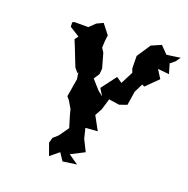

<svg xmlns="http://www.w3.org/2000/svg" viewBox="-135 -865 995 1018"><g transform="rotate(20 363.0 -355.5)"><path d="M376 -391 330 -443 351 -475 354 -507 331 -589 316 -612 318 -652 322 -683 279 -738 243 -721 210 -689H132L121 -684L122 -659L178 -624L163 -604L178 -568C192 -533 205 -498 219 -464L240 -439L242 -447L248 -409L231 -307L246 -289L270 -248L279 -213L298 -151L259 -96L232 -72L224 -42L248 25L297 -15L325 27L403 16L348 -22L424 -61L392 -125L378 -182L446 -187L404 -264L426 -304L445 -367L504 -358L546 -373L558 -451L583 -501L596 -494L663 -560L633 -607L697 -601L681 -656L707 -677L726 -704C700 -700 675 -696 649 -693L609 -734L554 -710L503 -633L504 -563L512 -541L476 -471L444 -493L380 -408L404 -369Z"/></g></svg>

Font: Asimov Aggro
Style: It
Weight: 500
Designer: Google
Version: Version 2.000980; 2014